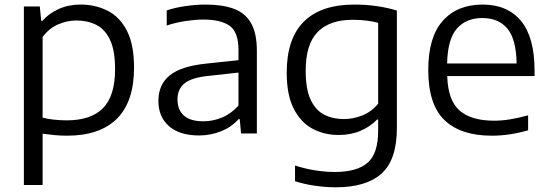

<svg xmlns="http://www.w3.org/2000/svg" viewBox="-20 -570 2346 820"><path d="M82 220V-542.5H150L156 -481H161Q188.5 -512.5 230.5 -531.5Q272.5 -550.5 324 -550.5Q387.5 -550.5 439.5 -524.2Q491.5 -498 522 -438.8Q552.5 -379.5 552.5 -281.5Q552.5 -136 479.5 -63.2Q406.5 9.5 266 9.5Q238 9.5 211.2 6.8Q184.5 4 162 1V220ZM265 -56Q368.5 -56 420 -108.2Q471.5 -160.5 471.5 -274.5Q471.5 -354 450.2 -399.2Q429 -444.5 391.8 -463.5Q354.5 -482.5 307 -482.5Q267 -482.5 228.5 -466Q190 -449.5 162 -412V-67.5Q183 -62 210.2 -59Q237.5 -56 265 -56Z M829.5 8.5Q747.5 8.5 702 -31Q656.5 -70.5 656.5 -139Q656.5 -209 705 -248.2Q753.5 -287.5 862 -298.5L998.5 -313V-356.5Q998.5 -433 960.8 -459.8Q923 -486.5 848.5 -486.5Q815.5 -486.5 774.2 -480.5Q733 -474.5 692 -461V-525.5Q729 -538 773.5 -544.2Q818 -550.5 858 -550.5Q930 -550.5 978.8 -532.5Q1027.5 -514.5 1052.2 -471.2Q1077 -428 1077 -352.5V0H1009.5L1004 -61H998.5Q970 -28 925.2 -9.8Q880.5 8.5 829.5 8.5ZM738 -145.5Q738 -101 765.2 -76.5Q792.5 -52 848.5 -52Q889 -52 928 -68Q967 -84 998.5 -119V-260L867 -245.5Q797 -238 767.5 -213.5Q738 -189 738 -145.5Z M1413 230Q1373 230 1326.8 223.5Q1280.5 217 1240 204V137Q1286 151.5 1328.5 158Q1371 164.5 1409.5 164.5Q1505 164.5 1550 125Q1595 85.5 1595 -10.5V-59.5H1590.5Q1562 -29.5 1520.2 -11.5Q1478.5 6.5 1426 6.5Q1365 6.5 1314.8 -20.2Q1264.5 -47 1234.5 -105.8Q1204.5 -164.5 1204.5 -260Q1204.5 -405 1277.8 -477.8Q1351 -550.5 1493.5 -550.5Q1590.5 -550.5 1675 -525V-23Q1675 112 1609.8 171Q1544.5 230 1413 230ZM1448.5 -61.5Q1488.5 -61.5 1527.8 -77.2Q1567 -93 1595 -127V-472.5Q1574 -478.5 1546 -482Q1518 -485.5 1486.5 -485.5Q1388 -485.5 1336.8 -433.5Q1285.5 -381.5 1285.5 -267.5Q1285.5 -189 1306.8 -144Q1328 -99 1364.8 -80.2Q1401.5 -61.5 1448.5 -61.5Z M2080.5 9.5Q1947.5 9.5 1878.2 -57.2Q1809 -124 1809 -271Q1809 -411.5 1871 -481Q1933 -550.5 2041 -550.5Q2147.5 -550.5 2205.2 -480.5Q2263 -410.5 2263 -269V-245H1890Q1893 -142 1942.5 -98.2Q1992 -54.5 2090.5 -54.5Q2123.5 -54.5 2159.8 -60.5Q2196 -66.5 2235.5 -77.5V-13.5Q2193.5 -1.5 2155.5 4Q2117.5 9.5 2080.5 9.5ZM2040 -493Q1971 -493 1931.5 -448.2Q1892 -403.5 1889.5 -299H2186.5Q2184.5 -403 2146.8 -448Q2109 -493 2040 -493Z"/></svg>

Font: Encode Sans Semi Expanded
Style: Regular
Weight: 400
Width: 6
Designer: Multiple Designers
Foundry: Impallari Type
Version: Version 3.000; ttfautohint (v1.8.3) -l 8 -r 50 -G 200 -x 14 